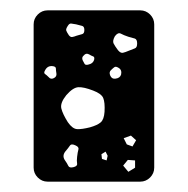

<svg xmlns="http://www.w3.org/2000/svg" viewBox="-20 -591 363 371"><path d="M72 -240Q61 -240 53 -248Q45 -256 45 -267V-544Q45 -555 53 -563Q61 -571 72 -571H251Q262 -571 270 -563Q278 -555 278 -544V-267Q278 -256 270 -248Q262 -240 251 -240ZM127 -544Q121 -545 117.5 -545.5Q114 -546 111 -541Q107 -535 108 -532Q109 -529 113 -523Q116 -519 119.5 -519.5Q123 -520 128 -522Q134 -524 138.5 -525Q143 -526 143 -533Q143 -540 138.5 -541Q134 -542 127 -544ZM245 -507Q245 -515 240.5 -516.5Q236 -518 228 -520Q219 -523 213.5 -526Q208 -529 202 -521Q197 -512 199.5 -507Q202 -502 208 -494Q213 -488 217.5 -489Q222 -490 229 -493Q236 -496 240.5 -497.5Q245 -499 245 -507ZM152 -486Q146 -489 142 -484Q137 -480 140 -474Q142 -470 143.5 -467.5Q145 -465 150 -466Q160 -468 162 -476Q163 -481 160 -482Q157 -483 152 -486ZM89 -449Q88 -455 88 -458.5Q88 -462 83 -463Q72 -465 67 -455Q64 -450 67 -448Q70 -446 74 -442Q78 -437 84 -440Q90 -443 89 -449ZM209 -460Q204 -463 201.5 -461.5Q199 -460 195 -456Q190 -452 193 -445Q196 -438 203 -439Q212 -440 214 -447Q216 -456 209 -460ZM160 -416Q142 -423 131.5 -422.5Q121 -422 108 -407Q96 -392 98.5 -381.5Q101 -371 111 -355Q120 -342 129 -341.5Q138 -341 154 -345Q168 -349 174.5 -354.5Q181 -360 182 -375Q183 -393 179.5 -401.5Q176 -410 160 -416ZM233 -329 219 -324 225 -312 236 -308 243 -320ZM126 -310Q118 -314 115 -309.5Q112 -305 106 -298Q100 -290 105 -282Q110 -275 112 -270.5Q114 -266 122 -268Q130 -270 129 -275Q128 -280 129 -288Q130 -297 131.5 -302Q133 -307 126 -310ZM188 -290 184 -298 176 -293 177 -284 186 -281ZM241 -281 227 -282 218 -271 228 -259 241 -267Z"/></svg>

Font: Rubik Moonrocks
Style: Regular
Weight: 400
Designer: Hubert and Fischer, NaN
Foundry: Hubert and Fischer, NaN
Version: Version 2.200